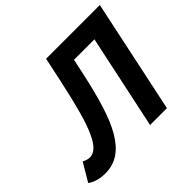

<svg xmlns="http://www.w3.org/2000/svg" viewBox="-203 -869 1078 1078"><g transform="rotate(-45 335.5 -330.5)"><path d="M392.1 -561 371.1 -463.9Q346.2 -348.6 318.6 -259.5Q291 -170.4 255.6 -109.4Q220.2 -48.3 173.8 -16.6Q127.4 15.1 64.9 15.1Q44.9 15.1 28.3 12.2Q11.7 9.3 -1.5 4.9Q-14.6 0.5 -24.4 -4.9Q-34.2 -10.3 -41 -15.1L22.9 -123Q35.2 -116.2 46.6 -113Q58.1 -109.9 66.9 -109.9Q93.8 -109.9 117.2 -131.8Q140.6 -153.8 162.8 -203.4Q185.1 -252.9 207 -332.8Q229 -412.6 253.9 -528.8L285.2 -675.8H711.9L568.8 0H435.1L554.2 -561Z"/></g></svg>

Font: Clear Sans
Style: Bold Italic
Weight: 700
Italic angle: -12°
Foundry: Intel Corporation
Version: Version 1.00